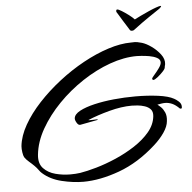

<svg xmlns="http://www.w3.org/2000/svg" viewBox="-55 -819 907 906"><g transform="rotate(-5 398.5 -366.0)"><path d="M533 -764Q539 -764 554.5 -754.5Q570 -745 586.5 -732.5Q603 -720 612 -710Q623 -716 642 -725Q661 -734 681 -743Q701 -752 717 -757.5Q733 -763 737 -763H738Q741 -763 741 -761Q741 -760 737.5 -756Q734 -752 731 -750Q712 -737 680.5 -716Q649 -695 603 -660Q599 -658 594 -658Q587 -658 584 -663Q584 -664 575 -677.5Q566 -691 555.5 -708.5Q545 -726 537 -739Q529 -752 530 -750Q528 -752 528 -756Q528 -764 533 -764ZM304 32Q256 32 202 19Q148 6 112 -26Q105 -32 98 -42Q91 -52 81 -62Q69 -74 56 -85Q43 -96 35 -108Q31 -115 28.5 -131.5Q26 -148 27 -161Q32 -209 61 -260Q90 -311 136 -360.5Q182 -410 238.5 -454Q295 -498 356 -531.5Q417 -565 476 -584Q535 -603 584 -603Q596 -603 603 -603.5Q610 -604 636 -597Q656 -591 680 -574Q704 -557 721.5 -534Q739 -511 736 -487Q736 -485 734.5 -481Q733 -477 733 -474Q734 -467 721.5 -453.5Q709 -440 695 -429Q681 -418 675 -418Q672 -418 672 -419Q672 -420 670 -420Q670 -421 669.5 -422Q669 -423 669 -425Q670 -429 681.5 -442Q693 -455 704.5 -471Q716 -487 716 -498Q716 -512 700.5 -520Q685 -528 664.5 -531.5Q644 -535 626.5 -536Q609 -537 606 -537Q545 -537 478 -513Q411 -489 346.5 -446.5Q282 -404 229 -349.5Q176 -295 141.5 -234.5Q107 -174 101 -113Q97 -72 119 -49Q141 -26 175.5 -17Q210 -8 245 -8Q271 -8 292 -11Q324 -16 369.5 -29Q415 -42 463.5 -63Q512 -84 555 -112Q598 -140 626.5 -174Q655 -208 659 -248Q661 -269 650.5 -280.5Q640 -292 623 -297.5Q606 -303 589.5 -304.5Q573 -306 562 -306Q513 -306 455 -290.5Q397 -275 352 -256Q354 -255 357.5 -255Q361 -255 364 -255Q372 -255 380 -255.5Q388 -256 395 -256Q395 -256 395.5 -255Q396 -254 396 -253L312 -237Q303 -236 295.5 -249Q288 -262 289 -270Q291 -289 318 -303.5Q345 -318 387.5 -328Q430 -338 480.5 -343Q531 -348 582 -348Q640 -348 689.5 -341.5Q739 -335 764 -321Q774 -316 785.5 -305.5Q797 -295 797 -282Q797 -274 796 -273Q795 -272 788 -272Q769 -291 752.5 -298Q736 -305 720 -305Q711 -305 702 -303.5Q693 -302 683 -300Q689 -296 699 -286.5Q709 -277 716.5 -260.5Q724 -244 721 -219Q719 -194 699.5 -165.5Q680 -137 651 -111Q567 -35 475 -1.5Q383 32 304 32Z"/></g></svg>

Font: The Nautigal
Style: Bold
Weight: 700
Designer: Robert E. Leuschke
Foundry: Robert E. Leuschke
Version: Version 1.100; ttfautohint (v1.8.3)